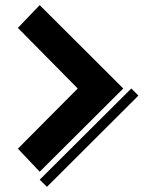

<svg xmlns="http://www.w3.org/2000/svg" viewBox="-20 -664 560 749"><path d="M520 -291 163.1 64.9 134.8 37.1 492.2 -318.8ZM460.9 -318.8 134.8 5.9 49.8 -84 283.2 -318.8 49.8 -555.2 134.8 -644Z"/></svg>

Font: Laconic
Style: Shadow
Weight: 900
Width: 6
Designer: Robby Woodard
Version: Version 1.000